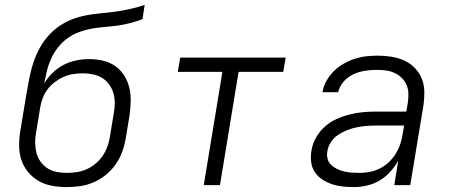

<svg xmlns="http://www.w3.org/2000/svg" viewBox="-20 -755 1840 783"><path d="M252 8Q221 8 191.5 2.5Q162 -3 137.5 -17Q113 -31 94.5 -53.5Q76 -76 67 -103.5Q58 -131 58 -161Q58 -191 63 -222L87 -367Q93 -400 99 -433Q105 -466 115.5 -498Q126 -530 143 -561Q160 -592 185 -617.5Q210 -643 241 -660.5Q272 -678 305 -686.5Q338 -695 371.5 -698.5Q405 -702 438 -706Q471 -710 504.5 -717Q538 -724 570 -735L561 -677Q535 -667 509.5 -660.5Q484 -654 458.5 -650.5Q433 -647 407 -645Q381 -643 355.5 -638.5Q330 -634 304.5 -625Q279 -616 256 -599.5Q233 -583 216 -561Q199 -539 188 -514.5Q177 -490 171 -465Q165 -440 160 -414Q174 -438 194.5 -458Q215 -478 239.5 -490.5Q264 -503 290.5 -508.5Q317 -514 343 -514Q372 -514 400 -507.5Q428 -501 450 -485.5Q472 -470 486.5 -447Q501 -424 507.5 -397Q514 -370 513 -341Q512 -312 508 -283L492 -186Q487 -159 477 -132.5Q467 -106 450 -82.5Q433 -59 410.5 -41Q388 -23 361.5 -11.5Q335 0 307 4Q279 8 252 8ZM252 -50Q272 -50 292.5 -53Q313 -56 332.5 -64.5Q352 -73 369 -87Q386 -101 398 -118.5Q410 -136 417.5 -156Q425 -176 428 -196L444 -293Q448 -314 448 -335Q448 -356 442.5 -375Q437 -394 425 -410.5Q413 -427 397 -437Q381 -447 360.5 -451.5Q340 -456 319 -456Q299 -456 279 -453Q259 -450 240.5 -442Q222 -434 204.5 -421Q187 -408 174.5 -391.5Q162 -375 154.5 -355.5Q147 -336 144 -317L127 -213Q123 -192 123.5 -171Q124 -150 129 -130.5Q134 -111 146 -95Q158 -79 174 -68.5Q190 -58 210.5 -54Q231 -50 252 -50Z M811 0 887 -462H705L715 -520H1145L1135 -462H953L877 0Z M1422 8Q1399 8 1376.5 5.5Q1354 3 1333.5 -4Q1313 -11 1294.5 -23Q1276 -35 1264 -53Q1252 -71 1249 -93.5Q1246 -116 1250 -140Q1254 -167 1268 -192.5Q1282 -218 1303.5 -237.5Q1325 -257 1351.5 -269Q1378 -281 1405.5 -288Q1433 -295 1460 -297.5Q1487 -300 1514 -300H1637L1643 -335Q1646 -354 1645.5 -373Q1645 -392 1638 -408.5Q1631 -425 1618 -437.5Q1605 -450 1589 -457.5Q1573 -465 1555 -467.5Q1537 -470 1518 -470Q1502 -470 1486 -468.5Q1470 -467 1454 -463.5Q1438 -460 1423 -453Q1408 -446 1394.5 -435Q1381 -424 1372 -409.5Q1363 -395 1359 -379H1295Q1299 -403 1311.5 -425.5Q1324 -448 1342 -465.5Q1360 -483 1382 -495.5Q1404 -508 1427.5 -515.5Q1451 -523 1474.5 -525.5Q1498 -528 1522 -528Q1550 -528 1577.5 -523.5Q1605 -519 1629 -508Q1653 -497 1671.5 -478Q1690 -459 1700 -434.5Q1710 -410 1710.5 -382Q1711 -354 1707 -326L1653 0H1588L1604 -99Q1590 -75 1570.5 -53.5Q1551 -32 1526.5 -18Q1502 -4 1475.5 2Q1449 8 1422 8ZM1447 -50Q1467 -50 1488 -54Q1509 -58 1529 -68Q1549 -78 1565.5 -93.5Q1582 -109 1593.5 -127.5Q1605 -146 1612 -166.5Q1619 -187 1622 -208L1628 -243H1514Q1495 -243 1475 -241.5Q1455 -240 1435.5 -236Q1416 -232 1396.5 -224.5Q1377 -217 1359.5 -205.5Q1342 -194 1330 -176Q1318 -158 1315 -138Q1312 -122 1316 -107Q1320 -92 1331 -82Q1342 -72 1355.5 -65.5Q1369 -59 1384 -55.5Q1399 -52 1415 -51Q1431 -50 1447 -50Z"/></svg>

Font: Iosevka Light Extended Oblique
Style: Regular
Weight: 300
Width: 7
Italic angle: -9°
Monospace: yes
Designer: Belleve Invis
Foundry: Belleve Invis
Version: Version 32.5.0; ttfautohint (v1.8.4)